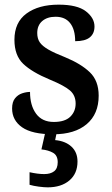

<svg xmlns="http://www.w3.org/2000/svg" viewBox="-20 -567 480 825"><path d="M209 10Q118 10 75 -20Q32 -50 32 -101Q32 -129 44.5 -144.5Q57 -160 75 -166Q93 -172 109 -172Q109 -114 135 -78.5Q161 -43 211 -43Q259 -43 282 -65.5Q305 -88 305 -122Q305 -157 281 -178Q257 -199 194 -225Q117 -257 79.5 -293Q42 -329 42 -396Q42 -471 94 -509Q146 -547 232 -547Q312 -547 349 -518.5Q386 -490 386 -453Q386 -423 366 -406.5Q346 -390 303 -390Q303 -440 281.5 -467.5Q260 -495 219 -495Q183 -495 161.5 -476.5Q140 -458 140 -425Q140 -401 151 -385Q162 -369 188 -354Q214 -339 260 -321Q328 -293 366 -256.5Q404 -220 404 -156Q404 -77 352.5 -33.5Q301 10 209 10ZM185 238Q170 238 147 235Q124 232 107 227V173Q143 181 170 181Q197 181 212.5 169Q228 157 228 130Q228 101 208 89.5Q188 78 158 75L177 -9H226L217 35Q261 39 287 63Q313 87 313 127Q313 179 278 208.5Q243 238 185 238Z"/></svg>

Font: Noto Serif Bengali SemiCondensed SemiBold
Style: Regular
Weight: 600
Width: 4
Designer: Juan Bruce, Universal Thirst, Indian Type Foundry and the Monotype Design Team.
Foundry: Monotype Imaging Inc.
Version: Version 2.003; ttfautohint (v1.8.4.7-5d5b)